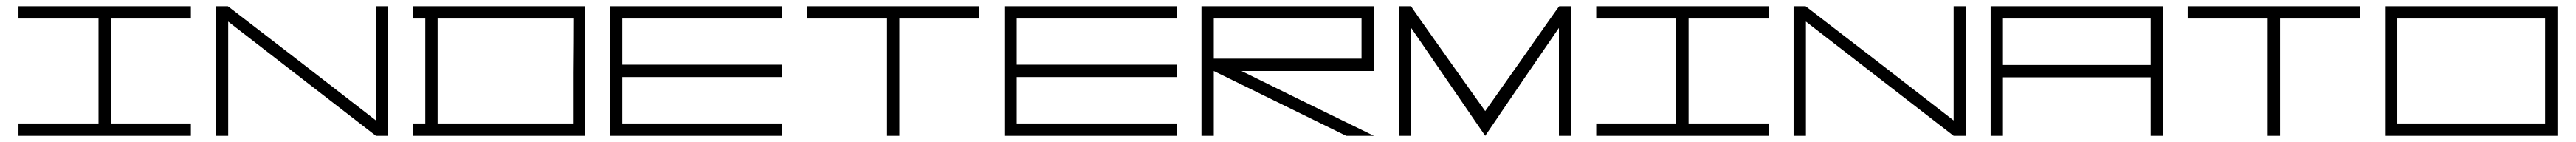

<svg xmlns="http://www.w3.org/2000/svg" viewBox="-20 -440 8362 460"><path d="M40 -419.9Q99.6 -419.9 139.6 -419.9Q179.7 -419.9 219.7 -419.9Q346.7 -419.9 599.6 -419.9Q599.6 -410.2 599.6 -379.9Q535.2 -379.9 339.8 -379.9Q339.8 -294.9 339.8 -40Q405.3 -40 599.6 -40Q599.6 -30.3 599.6 0Q460 0 40 0Q40 -9.8 40 -40Q105.5 -40 299.8 -40Q299.8 -125 299.8 -379.9Q235.4 -379.9 40 -379.9Q40 -389.6 40 -419.9Z M680.7 0Q680.7 -80.1 680.7 -197.3Q680.7 -314.5 680.7 -419.9Q693.4 -419.9 719.7 -419.9Q719.7 -419.9 960 -235.4Q1200.2 -49.8 1200.2 -49.8Q1200.2 -89.8 1200.2 -245.1Q1200.2 -400.4 1200.2 -419.9Q1213.9 -419.9 1240.2 -419.9Q1240.2 -315.4 1240.2 0Q1230.5 0 1220.7 0Q1210.9 0 1200.2 0Q1200.2 0 960.9 -184.6Q720.7 -370.1 720.7 -370.1Q720.7 -247.1 720.7 0Q710.9 0 680.7 0Z M1320.3 -419.9Q1470.7 -419.9 1629.9 -419.9Q1790 -419.9 1879.9 -419.9Q1879.9 -330.1 1879.9 -200.2Q1879.9 -70.3 1879.9 0Q1780.3 0 1605.5 0Q1431.6 0 1320.3 0Q1320.3 -13.7 1320.3 -40Q1330.1 -40 1339.8 -40Q1350.6 -40 1360.4 -40Q1360.4 -70.3 1360.4 -134.8Q1360.4 -200.2 1360.4 -379.9Q1355.5 -379.9 1347.7 -379.9Q1339.8 -379.9 1320.3 -379.9Q1320.3 -389.6 1320.3 -394.5Q1320.3 -400.4 1320.3 -419.9ZM1400.4 -379.9Q1400.4 -294.9 1400.4 -40Q1480.5 -40 1580.1 -40Q1680.7 -40 1839.8 -40Q1839.8 -99.6 1839.8 -205.1Q1840.8 -309.6 1840.8 -379.9Q1570.3 -379.9 1490.2 -379.9Q1410.2 -379.9 1400.4 -379.9Z M2519.5 -379.9Q2389.6 -379.9 2000 -379.9Q2000 -370.1 2000 -299.8Q2000 -230.5 2000 -230.5Q2172.9 -230.5 2519.5 -230.5Q2519.5 -219.7 2519.5 -190.4Q2389.6 -190.4 2000 -190.4Q2000 -152.3 2000 -40Q2129.9 -40 2519.5 -40Q2519.5 -30.3 2519.5 0Q2405.3 0 2287.1 0Q2169.9 0 2059.6 0Q2026.4 0 1960 0Q1960 -105.5 1960 -419.9Q2129.9 -419.9 2254.9 -419.9Q2379.9 -419.9 2519.5 -419.9Q2519.5 -406.2 2519.5 -379.9Z M2599.6 -419.9Q2599.6 -419.9 2879.9 -419.9Q3159.2 -419.9 3159.2 -419.9Q3159.2 -406.2 3159.2 -379.9Q3094.7 -379.9 2899.4 -379.9Q2899.4 -285.2 2899.4 0Q2889.6 0 2879.9 0Q2869.1 0 2859.4 0Q2859.4 -127 2859.4 -379.9Q2794.9 -379.9 2599.6 -379.9Q2599.6 -389.6 2599.6 -419.9Z M3799.8 -379.9Q3669.9 -379.9 3280.3 -379.9Q3280.3 -370.1 3280.3 -299.8Q3280.3 -230.5 3280.3 -230.5Q3453.1 -230.5 3799.8 -230.5Q3799.8 -219.7 3799.8 -190.4Q3669.9 -190.4 3280.3 -190.4Q3280.3 -152.3 3280.3 -40Q3410.2 -40 3799.8 -40Q3799.8 -30.3 3799.8 0Q3685.5 0 3567.4 0Q3450.2 0 3339.8 0Q3306.6 0 3240.2 0Q3240.2 -105.5 3240.2 -419.9Q3410.2 -419.9 3535.2 -419.9Q3660.2 -419.9 3799.8 -419.9Q3799.8 -406.2 3799.8 -379.9Z M3879.9 0Q3879.9 -99.6 3879.9 -207Q3879.9 -315.4 3879.9 -419.9Q3919.9 -419.9 4109.4 -419.9Q4299.8 -419.9 4439.5 -419.9Q4439.5 -360.4 4439.5 -311.5Q4439.5 -262.7 4439.5 -210Q4330.1 -210 4219.7 -210Q4109.4 -210 4009.8 -210Q4152.3 -139.6 4439.5 0Q4417 0 4349.6 0Q4242.2 -52.7 3919.9 -210Q3919.9 -190.4 3919.9 -115.2Q3919.9 -40 3919.9 0Q3911.1 0 3900.4 0Q3889.6 0 3879.9 0ZM3919.9 -379.9Q3919.9 -347.7 3919.9 -250Q4040 -250 4399.4 -250Q4399.4 -282.2 4399.4 -379.9Q4309.6 -379.9 4160.2 -379.9Q4009.8 -379.9 3919.9 -379.9Z M5040 0Q5040 -87.9 5040 -349.6Q5040 -349.6 4919.9 -174.8Q4800.8 0 4800.8 0Q4800.8 0 4680.7 -174.8Q4560.5 -349.6 4560.5 -349.6Q4560.5 -276.4 4560.5 -129.9Q4560.5 -99.6 4560.5 -49.8Q4560.5 0 4560.5 0Q4541 0 4535.2 0Q4530.3 0 4520.5 0Q4520.5 -34.2 4520.5 -72.3Q4520.5 -111.3 4520.5 -151.4Q4520.5 -224.6 4520.5 -296.9Q4520.5 -369.1 4520.5 -419.9Q4541 -419.9 4546.9 -419.9Q4548.8 -419.9 4550.8 -419.9Q4554.7 -419.9 4560.5 -419.9Q4558.6 -419.9 4679.7 -250Q4800.8 -80.1 4800.8 -80.1Q4800.8 -80.1 4920.9 -250Q5040 -419.9 5041 -419.9Q5060.5 -419.9 5065.4 -419.9Q5070.3 -419.9 5080.1 -419.9Q5080.1 -280.3 5080.1 0Q5070.3 0 5040 0Z M5161.1 -419.9Q5220.7 -419.9 5260.7 -419.9Q5300.8 -419.9 5340.8 -419.9Q5467.8 -419.9 5720.7 -419.9Q5720.7 -410.2 5720.7 -379.9Q5656.2 -379.9 5460.9 -379.9Q5460.9 -294.9 5460.9 -40Q5526.4 -40 5720.7 -40Q5720.7 -30.3 5720.7 0Q5581.1 0 5161.1 0Q5161.1 -9.8 5161.1 -40Q5226.6 -40 5420.9 -40Q5420.9 -125 5420.9 -379.9Q5356.4 -379.9 5161.1 -379.9Q5161.1 -389.6 5161.1 -419.9Z M5801.8 0Q5801.8 -80.1 5801.8 -197.3Q5801.8 -314.5 5801.8 -419.9Q5814.5 -419.9 5840.8 -419.9Q5840.8 -419.9 6081.1 -235.4Q6321.3 -49.8 6321.3 -49.8Q6321.3 -89.8 6321.3 -245.1Q6321.3 -400.4 6321.3 -419.9Q6335 -419.9 6361.3 -419.9Q6361.3 -315.4 6361.3 0Q6351.6 0 6341.8 0Q6332 0 6321.3 0Q6321.3 0 6082 -184.6Q5841.8 -370.1 5841.8 -370.1Q5841.8 -247.1 5841.8 0Q5832 0 5801.8 0Z M6441.4 0Q6441.4 0 6441.4 -210Q6441.4 -419.9 6441.4 -419.9Q6627.9 -419.9 7001 -419.9Q7001 -314.5 7001 0Q6991.2 0 6960.9 0Q6960.9 -47.9 6960.9 -189.5Q6841.8 -189.5 6481.4 -189.5Q6481.4 -142.6 6481.4 0Q6471.7 0 6441.4 0ZM6481.4 -379.9Q6481.4 -342.8 6481.4 -229.5Q6601.6 -229.5 6960.9 -229.5Q6960.9 -267.6 6960.9 -379.9Q6841.8 -379.9 6481.4 -379.9Z M7081.1 -419.9Q7081.1 -419.9 7361.3 -419.9Q7640.6 -419.9 7640.6 -419.9Q7640.6 -406.2 7640.6 -379.9Q7576.2 -379.9 7380.9 -379.9Q7380.9 -285.2 7380.9 0Q7371.1 0 7361.3 0Q7350.6 0 7340.8 0Q7340.8 -127 7340.8 -379.9Q7276.4 -379.9 7081.1 -379.9Q7081.1 -389.6 7081.1 -419.9Z M8281.2 -419.9Q8281.2 -315.4 8281.2 0Q8141.6 0 7721.7 0Q7721.7 -105.5 7721.7 -208Q7721.7 -310.5 7721.7 -419.9Q7841.8 -419.9 7935.5 -419.9Q7981.4 -419.9 8021.5 -419.9Q8141.6 -419.9 8281.2 -419.9ZM7761.7 -379.9Q7761.7 -290 7761.7 -208Q7761.7 -125 7761.7 -40Q7921.9 -40 8241.2 -40Q8241.2 -125 8241.2 -379.9Q8122.1 -379.9 8026.4 -379.9Q7931.6 -379.9 7761.7 -379.9Z"/></svg>

Font: Cataluna 
Style: Lite
Weight: 400
Version: Version 1.0